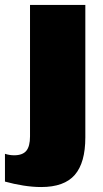

<svg xmlns="http://www.w3.org/2000/svg" viewBox="-71 -560 414 774"><path d="M95 194Q61 194 23 188Q-15 182 -51 172V60Q-42 63 -32.5 64.5Q-23 66 -14 66Q20 66 35 48Q50 30 50 -10V-540H273V-6Q273 96 230.5 145Q188 194 95 194Z"/></svg>

Font: Pathway Extreme Condensed Black
Style: Regular
Weight: 900
Width: 3
Version: Version 1.001;gftools[0.9.26]